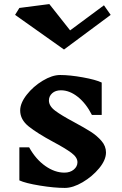

<svg xmlns="http://www.w3.org/2000/svg" viewBox="-20 -912 599 942"><path d="M241 -216Q163 -258 121 -291.5Q79 -325 79 -370Q79 -406 111 -447Q143 -488 189.5 -516Q236 -544 275 -544Q323 -544 386.5 -532.5Q450 -521 479 -507V-348H431Q402 -405 361.5 -437Q321 -469 279 -469Q252 -469 236 -454.5Q220 -440 220 -419Q220 -392 250.5 -369Q281 -346 343 -313Q395 -285 425.5 -265.5Q456 -246 478 -220.5Q500 -195 500 -164Q500 -127 466.5 -86.5Q433 -46 385.5 -18Q338 10 298 10Q246 10 175.5 -1.5Q105 -13 75 -27V-189H123Q156 -130 202.5 -97.5Q249 -65 296 -65Q324 -65 342 -80Q360 -95 360 -116Q360 -140 330.5 -162Q301 -184 241 -216ZM294 -669 54 -839 75 -873 222 -892 324 -763 490 -886 523 -839Z"/></svg>

Font: Inknut Antiqua SemiBold
Style: Regular
Weight: 600
Designer: Claus Eggers Sørensen
Foundry: Claus Eggers Sørensen
Version: Version 1.003; ttfautohint (v1.8.2) -l 8 -r 50 -G 200 -x 14 